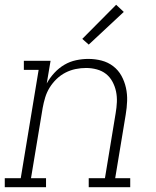

<svg xmlns="http://www.w3.org/2000/svg" viewBox="-35 -785 655 805"><path d="M-15 0V-38H52L127 -492H65V-530H177L161 -435Q174 -459 193 -479.5Q212 -500 235 -513.5Q258 -527 284 -532.5Q310 -538 335 -538Q364 -538 391 -531Q418 -524 439.5 -507.5Q461 -491 474 -467.5Q487 -444 493 -417Q499 -390 498 -361.5Q497 -333 492 -304L448 -38H511V0H337V-38H405L450 -311Q454 -334 455 -357Q456 -380 451.5 -401.5Q447 -423 436.5 -442.5Q426 -462 409.5 -475Q393 -488 371 -494Q349 -500 326 -500Q304 -500 282 -495.5Q260 -491 239.5 -480.5Q219 -470 202 -453.5Q185 -437 173 -417.5Q161 -398 154.5 -376.5Q148 -355 144 -333L95 -38H158V0ZM337 -598 310 -622 452 -765 484 -735Z"/></svg>

Font: Iosevka Slab XLtExObl
Style: Regular
Weight: 200
Width: 7
Italic angle: -9°
Monospace: yes
Designer: Belleve Invis
Foundry: Belleve Invis
Version: Version 11.1.1; ttfautohint (v1.8.3)